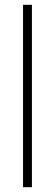

<svg xmlns="http://www.w3.org/2000/svg" viewBox="-20 -780 228 800"><path d="M113 0V-760H76V0Z"/></svg>

Font: Noto Sans Myanmar UI Condensed ExtraLight
Style: Regular
Weight: 200
Width: 3
Designer: Monotype Design Team
Foundry: Monotype Imaging Inc.
Version: Version 2.103